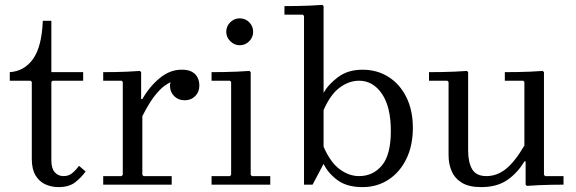

<svg xmlns="http://www.w3.org/2000/svg" viewBox="-20 -755 2356 785"><path d="M303 -77 330 -54Q314 -31 288.5 -10.5Q263 10 219 10Q191 10 166 -1Q141 -12 125.5 -37.5Q110 -63 110 -105V-420L105 -425H20V-460Q80 -464 115.5 -514.5Q151 -565 155 -670H190V-460H320V-425H195L190 -420V-99Q190 -66 204 -50.5Q218 -35 240 -35Q260 -35 274.5 -46.5Q289 -58 303 -77Z M562 -350Q591 -401 633.5 -436Q676 -471 725 -470Q750 -470 765.5 -461Q781 -452 788 -437.5Q795 -423 795 -405Q795 -379 778 -362Q761 -345 735 -345Q709 -345 692 -362Q675 -379 675 -405Q675 -414 681 -429Q687 -444 694 -451L693 -425Q674 -419 654 -405Q634 -391 611.5 -362Q589 -333 562 -280ZM562 -40 567 -35H682V0H402V-35H477L482 -40V-420L477 -425H402V-460Q428 -460 452.5 -460.5Q477 -461 501.5 -462Q526 -463 552 -465L557 -460V-350H562Z M845 0V-35H920L925 -40V-420L920 -425H845V-460Q871 -460 896.5 -460.5Q922 -461 948 -462Q974 -463 1000 -465L1005 -460V-40L1010 -35H1085V0ZM960 -570Q938 -570 921.5 -586.5Q905 -603 905 -625Q905 -648 921.5 -664Q938 -680 960 -680Q983 -680 999 -664Q1015 -648 1015 -625Q1015 -603 999 -586.5Q983 -570 960 -570Z M1462 -470Q1522 -470 1568.5 -440.5Q1615 -411 1641.5 -357.5Q1668 -304 1668 -232Q1668 -160 1641.5 -105.5Q1615 -51 1568.5 -20.5Q1522 10 1462 10Q1399 10 1360.5 -18Q1322 -46 1303 -85L1258 0H1223V-690L1218 -695H1143V-730Q1169 -730 1195 -730.5Q1221 -731 1246.5 -732Q1272 -733 1298 -735L1303 -730V-375Q1322 -410 1362.5 -440Q1403 -470 1462 -470ZM1448 -35Q1505 -35 1541.5 -78.5Q1578 -122 1578 -220Q1578 -318 1541.5 -371.5Q1505 -425 1448 -425Q1407 -425 1369 -397Q1331 -369 1303 -305V-155Q1331 -91 1369 -63Q1407 -35 1448 -35Z M2204 -40 2209 -35H2284V0Q2258 0 2233.5 0.5Q2209 1 2184.5 2Q2160 3 2134 5L2129 0V-95H2124Q2096 -48 2054 -19Q2012 10 1947 10Q1898 10 1869 -7.5Q1840 -25 1827 -54.5Q1814 -84 1814 -120V-420L1809 -425H1734V-460Q1760 -460 1786 -460.5Q1812 -461 1837.5 -462Q1863 -463 1889 -465L1894 -460V-140Q1894 -91 1910.5 -63Q1927 -35 1969 -35Q2011 -35 2047.5 -63.5Q2084 -92 2124 -160V-420L2119 -425H2044V-460Q2070 -460 2096 -460.5Q2122 -461 2147.5 -462Q2173 -463 2199 -465L2204 -460Z"/></svg>

Font: Brygada 1918
Style: Regular
Weight: 400
Designer: Mateusz Machalski | Borys Kosmynka | Przemek Hoffer
Foundry: NIEPODLEGLA 2018
Version: Version 3.006